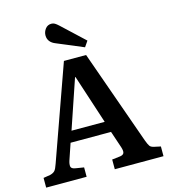

<svg xmlns="http://www.w3.org/2000/svg" viewBox="-133 -1042 1009 1146"><g transform="rotate(-15 371.5 -468.5)"><path d="M9 0V-60L52 -67Q71 -72 80.5 -82Q90 -92 100 -122L307 -703H444L651 -119Q661 -92 668.5 -82Q676 -72 697 -68L734 -60V0H433V-60L484 -66Q503 -69 507.5 -80.5Q512 -92 504 -117L469 -221H219L185 -121Q178 -100 180 -85Q182 -70 209 -66L259 -58V0ZM243 -289H448L349 -592H346ZM450 -749 288 -817Q264 -826 252 -841.5Q240 -857 240 -878Q240 -900 254 -918.5Q268 -937 292 -937Q303 -937 312.5 -931.5Q322 -926 336 -913L474 -784Z"/></g></svg>

Font: Literata 18pt SemiBold
Style: Regular
Weight: 600
Designer: Latin by Veronika Burian and Jose Scaglione. Greek by Irene Vlachou. Cyrillic by Vera Evstafieva.
Foundry: TypeTogether
Version: Version 3.103;gftools[0.9.29]